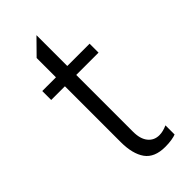

<svg xmlns="http://www.w3.org/2000/svg" viewBox="-218 -702 755 755"><g transform="rotate(-45 159.5 -324.5)"><path d="M100.1 -127.9V-438H23.9V-487.8H100.1V-595.2L163.1 -659.2V-487.8H287.1V-438H163.1V-122.1Q163.1 -82 180.7 -60.5Q198.2 -39.1 227.1 -39.1Q247.1 -39.1 271 -49.8V1Q263.2 4.4 247.1 7.1Q231 9.8 210.9 9.8Q151.4 9.8 125.7 -26.1Q100.1 -62 100.1 -127.9Z"/></g></svg>

Font: Acari Sans Light
Style: Regular
Weight: 300
Designer: Alfredo Marco Pradil and Stefan Peev
Foundry: Hanken Design Co.
Version: Version 1.045;January 11, 2019;FontCreator 11.5.0.2425 64-bi